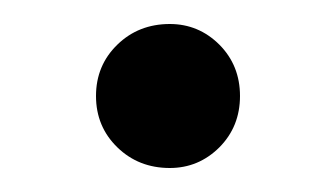

<svg xmlns="http://www.w3.org/2000/svg" viewBox="-20 -395 280 160"><path d="M60 -315Q60 -340.5 77.8 -357.8Q95.5 -375 121.5 -375Q145.5 -375 162.8 -357.8Q180 -340.5 180 -315Q180 -289.5 162.8 -272.2Q145.5 -255 121.5 -255Q95.5 -255 77.8 -272.2Q60 -289.5 60 -315Z"/></svg>

Font: CCSD_manrope Medium
Style: Regular
Weight: 500
Designer: Mikhail Sharanda
Foundry: Mikhail Sharanda
Version: Version 4.503